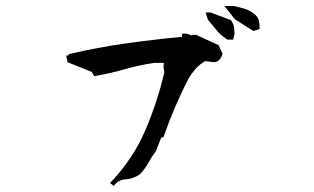

<svg xmlns="http://www.w3.org/2000/svg" viewBox="-20 -720 1040 636"><path d="M583 -598.1V-608.4H599.1L616.2 -602.1V-604.5H627.9H629.9L704.1 -570.3L717.3 -541.5Q714.8 -533.7 711.9 -529.3Q709 -524.4 704.6 -520Q698.2 -514.2 688.5 -514.2Q683.1 -514.2 677.2 -515.6L659.7 -517.6Q642.1 -507.8 628.4 -492.4Q614.7 -477.1 604.5 -460Q556.2 -365.2 522.9 -270L521 -264.6H514.2L496.1 -218.8Q482.4 -200.7 472.2 -182.1Q461.4 -161.6 443.4 -142.6Q420.4 -127 393.1 -125.5Q371.6 -124 356.9 -104L344.7 -113.8Q420.9 -193.8 460.9 -287.4Q501 -380.9 524.4 -480L521.5 -500L522.9 -511.7H489.7Q439.9 -503.9 394.5 -491.2Q348.6 -477.5 292 -467.8L283.7 -481.9L204.1 -513.7L199.2 -536.1H207V-540.5Q305.2 -563.5 398.4 -576.4Q491.7 -589.4 583 -598.1ZM675.8 -678.7H677.2L744.1 -653.8Q753.4 -642.1 755.1 -631.3Q756.8 -620.6 756.8 -609.4V-608.4L752.4 -588.9H732.9Q722.2 -596.2 716.1 -601.3Q710 -606.4 707.3 -609.1Q704.6 -611.8 702.6 -613.8Q699.2 -617.7 694.3 -624Q682.6 -638.7 668.9 -654.3L661.1 -678.7ZM739.3 -700.2H753.9Q775.4 -695.8 793.5 -689.9Q812 -683.6 826.7 -669.9Q835.4 -661.6 837.9 -649.9Q839.8 -639.6 839.8 -629.9V-624L819.3 -617.2L758.3 -656.2L723.1 -700.2Z"/></svg>

Font: Bakudai
Style: Bold
Weight: 700
Version: Version 1.48